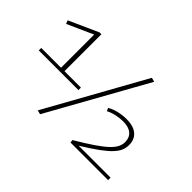

<svg xmlns="http://www.w3.org/2000/svg" viewBox="-130 -1050 1372 1372"><g transform="rotate(45 556.0 -363.5)"><path d="M36 -305V-330H236V-665L40 -577L30 -603L252 -703H271V-330H437V-305ZM365 11 334 3 746 -738 778 -730ZM662 0 659 -22Q742 -71 795.5 -107.5Q849 -144 880 -173Q911 -202 923.5 -227Q936 -252 936 -278Q936 -323 907 -348Q878 -373 821 -373Q788 -373 753 -365.5Q718 -358 687 -342L677 -365Q698 -378 723.5 -386Q749 -394 775.5 -398Q802 -402 827 -402Q874 -402 906 -388Q938 -374 954.5 -347.5Q971 -321 971 -284Q971 -256 961 -230.5Q951 -205 924.5 -176Q898 -147 848.5 -110.5Q799 -74 719 -25H1042V0Z"/></g></svg>

Font: Georama Expanded ExtraLight
Style: Regular
Weight: 250
Width: 7
Designer: Jean-Baptiste Levee
Foundry: Production Type
Version: Version 1.001